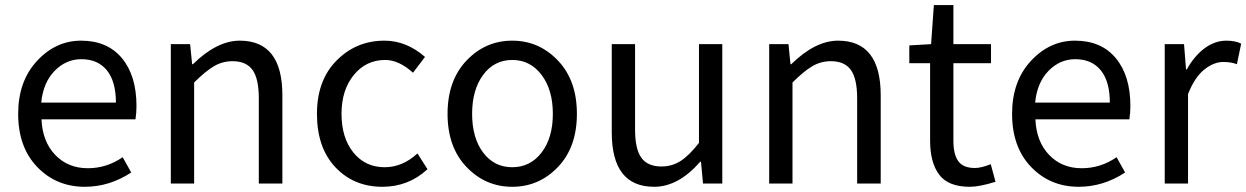

<svg xmlns="http://www.w3.org/2000/svg" viewBox="-20 -715 4855 748"><path d="M310.5 12.7Q199.2 12.7 125 -64.5Q50.8 -141.6 50.8 -271.5Q50.8 -398.4 124 -477.5Q197.3 -556.6 295.9 -556.6Q398.4 -556.6 455.1 -488.3Q511.7 -419.9 511.7 -301.8Q511.7 -275.4 507.8 -250H141.6Q145.5 -163.1 195.3 -111.3Q245.1 -59.6 322.3 -59.6Q395.5 -59.6 458 -102.5L491.2 -43Q406.2 12.7 310.5 12.7ZM140.6 -315.4H431.6Q431.6 -397.5 396.5 -440.9Q361.3 -484.4 296.9 -484.4Q237.3 -484.4 192.9 -439Q148.4 -393.6 140.6 -315.4Z M645.5 0V-543H720.7L728.5 -464.8H731.4Q825.2 -556.6 914.1 -556.6Q1080.1 -556.6 1080.1 -343.8V0H988.3V-332Q988.3 -408.2 963.9 -442.4Q939.5 -476.6 885.7 -476.6Q846.7 -476.6 813.5 -457Q780.3 -437.5 736.3 -393.6V0Z M1469.7 12.7Q1358.4 12.7 1286.6 -63.5Q1214.8 -139.6 1214.8 -271.5Q1214.8 -402.3 1291.5 -479.5Q1368.2 -556.6 1477.5 -556.6Q1563.5 -556.6 1635.7 -493.2L1588.9 -431.6Q1534.2 -481.4 1480.5 -481.4Q1406.2 -481.4 1358.4 -422.9Q1310.5 -364.3 1310.5 -271.5Q1310.5 -177.7 1356.9 -120.6Q1403.3 -63.5 1478.5 -63.5Q1547.9 -63.5 1606.4 -117.2L1645.5 -55.7Q1571.3 12.7 1469.7 12.7Z M2153.8 -64.5Q2080.1 12.7 1975.6 12.7Q1871.1 12.7 1797.4 -64.5Q1723.6 -141.6 1723.6 -271.5Q1723.6 -401.4 1797.4 -479Q1871.1 -556.6 1975.6 -556.6Q2080.1 -556.6 2153.8 -479Q2227.5 -401.4 2227.5 -271.5Q2227.5 -141.6 2153.8 -64.5ZM1862.3 -120.6Q1905.3 -63.5 1975.6 -63.5Q2045.9 -63.5 2089.8 -120.6Q2133.8 -177.7 2133.8 -271.5Q2133.8 -365.2 2089.8 -423.3Q2045.9 -481.4 1975.6 -481.4Q1905.3 -481.4 1862.3 -423.3Q1819.3 -365.2 1819.3 -271.5Q1819.3 -177.7 1862.3 -120.6Z M2528.3 12.7Q2363.3 12.7 2363.3 -199.2V-543H2454.1V-210Q2454.1 -134.8 2478.5 -100.6Q2502.9 -66.4 2556.6 -66.4Q2597.7 -66.4 2630.9 -87.4Q2664.1 -108.4 2703.1 -158.2V-543H2793.9V0H2718.8L2710.9 -85H2708Q2623 12.7 2528.3 12.7Z M2976.6 0V-543H3051.8L3059.6 -464.8H3062.5Q3156.2 -556.6 3245.1 -556.6Q3411.1 -556.6 3411.1 -343.8V0H3319.3V-332Q3319.3 -408.2 3294.9 -442.4Q3270.5 -476.6 3216.8 -476.6Q3177.7 -476.6 3144.5 -457Q3111.3 -437.5 3067.4 -393.6V0Z M3757.8 12.7Q3674.8 12.7 3639.2 -34.2Q3603.5 -81.1 3603.5 -168V-468.8H3522.5V-538.1L3607.4 -543L3618.2 -695.3H3694.3V-543H3840.8V-468.8H3694.3V-166Q3694.3 -113.3 3713.4 -86.9Q3732.4 -60.5 3778.3 -60.5Q3801.8 -60.5 3839.8 -75.2L3858.4 -6.8Q3795.9 12.7 3757.8 12.7Z M4182.6 12.7Q4071.3 12.7 3997.1 -64.5Q3922.9 -141.6 3922.9 -271.5Q3922.9 -398.4 3996.1 -477.5Q4069.3 -556.6 4168 -556.6Q4270.5 -556.6 4327.1 -488.3Q4383.8 -419.9 4383.8 -301.8Q4383.8 -275.4 4379.9 -250H4013.7Q4017.6 -163.1 4067.4 -111.3Q4117.2 -59.6 4194.3 -59.6Q4267.6 -59.6 4330.1 -102.5L4363.3 -43Q4278.3 12.7 4182.6 12.7ZM4012.7 -315.4H4303.7Q4303.7 -397.5 4268.6 -440.9Q4233.4 -484.4 4168.9 -484.4Q4109.4 -484.4 4064.9 -439Q4020.5 -393.6 4012.7 -315.4Z M4517.6 0V-543H4592.8L4600.6 -444.3H4603.5Q4632.8 -497.1 4672.9 -526.9Q4712.9 -556.6 4757.8 -556.6Q4793 -556.6 4815.4 -544.9L4798.8 -464.8Q4776.4 -473.6 4746.1 -473.6Q4708 -473.6 4670.9 -443.4Q4633.8 -413.1 4608.4 -348.6V0Z"/></svg>

Font: GenYoGothic TW TTF Regular
Style: Regular
Weight: 400
Version: Version 1.300